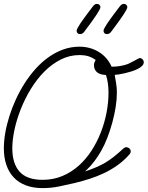

<svg xmlns="http://www.w3.org/2000/svg" viewBox="-20 -968 767 997"><path d="M393.1 -725.6Q419.9 -725.6 445.3 -718.8Q470.7 -711.9 492.4 -698.7Q514.2 -685.5 531.2 -666.3Q548.3 -647 559.6 -621.6Q581.5 -621.6 602.8 -625Q624 -628.4 644.5 -635.7Q647.9 -637.2 657.2 -642.1Q666.5 -647 676.8 -652.3Q687 -657.7 695.3 -662.1Q703.6 -666.5 705.1 -666.5Q713.9 -666.5 720.2 -659.9Q726.6 -653.3 726.6 -644.5Q726.6 -634.3 717.5 -625.5Q708.5 -616.7 694.3 -609.6Q680.2 -602.5 662.8 -597.2Q645.5 -591.8 628.9 -587.9Q612.3 -584 597.9 -581.8Q583.5 -579.6 575.7 -579.1Q579.6 -555.2 583.3 -533.4Q586.9 -511.7 586.9 -486.8Q586.9 -452.1 580.6 -412.1Q574.2 -372.1 563.2 -331.5Q552.2 -291 537.6 -253.2Q522.9 -215.3 505.9 -185.5Q490.2 -157.7 470.5 -131.3Q450.7 -105 427.2 -83Q425.8 -81.5 424.3 -80.6Q422.9 -79.6 421.9 -77.6Q455.6 -89.4 481.2 -100.3Q506.8 -111.3 529.1 -124.8Q551.3 -138.2 573 -155.5Q594.7 -172.9 620.6 -196.8Q624 -199.7 627.7 -201.7Q631.3 -203.6 636.2 -203.6Q644.5 -203.6 651.6 -197.5Q658.7 -191.4 658.7 -182.6Q658.7 -173.3 652.3 -166.5Q624.5 -134.8 591.6 -111.1Q558.6 -87.4 522 -69.8Q485.4 -52.2 446.3 -39.8Q407.2 -27.3 367.7 -17.6Q326.2 -7.8 285.2 0.5Q244.1 8.8 201.2 8.8Q152.3 8.8 114.7 -5.4Q77.1 -19.5 51.8 -46.1Q26.4 -72.8 13.2 -111.1Q0 -149.4 0 -197.8Q0 -235.4 7.3 -277.8Q14.6 -320.3 28.6 -364.5Q42.5 -408.7 62.7 -452.6Q83 -496.6 108.6 -536.6Q134.3 -576.7 165.5 -611.3Q196.8 -646 232.7 -671.4Q268.6 -696.8 308.8 -711.2Q349.1 -725.6 393.1 -725.6ZM530.3 -578.6Q517.6 -579.1 506.1 -582Q494.6 -585 486.1 -591.1Q477.5 -597.2 472.7 -607.2Q467.8 -617.2 467.8 -631.8Q467.8 -636.2 470.9 -644.5Q474.1 -652.8 476.6 -656.7Q456.5 -670.9 437 -676.5Q417.5 -682.1 393.1 -682.1Q341.3 -682.1 295.2 -658.7Q249 -635.3 210.2 -596.2Q171.4 -557.1 140.6 -506.8Q109.9 -456.5 88.4 -402.6Q66.9 -348.6 55.4 -295.4Q43.9 -242.2 43.9 -197.8Q43.9 -118.7 81.8 -76.4Q119.6 -34.2 201.2 -34.2Q257.3 -34.2 304.4 -54.2Q351.6 -74.2 389.6 -108.4Q427.7 -142.6 456.5 -187.7Q485.4 -232.9 504.6 -283.2Q523.9 -333.5 533.7 -385.7Q543.5 -438 543.5 -486.8Q543.5 -510.3 540.5 -533.2Q537.6 -556.2 530.3 -578.6ZM623.5 -947.8Q630.4 -947.8 635.7 -943.1Q641.1 -938.5 641.1 -931.2Q641.1 -926.3 636 -916.5Q630.9 -906.7 622.8 -894.5Q614.7 -882.3 605.2 -868.7Q595.7 -855 586.4 -842.5Q577.1 -830.1 569.8 -820.3Q562.5 -810.5 559.1 -805.7Q554.7 -798.8 548.8 -794.9Q543 -791 534.7 -791Q526.9 -791 522.2 -795.9Q517.6 -800.8 517.6 -808.6Q517.6 -813 522.7 -822.8Q527.8 -832.5 535.9 -844.7Q543.9 -856.9 554 -870.6Q564 -884.3 573 -896.5Q582 -908.7 589.6 -918.5Q597.2 -928.2 600.6 -933.1Q605 -939 610.1 -943.4Q615.2 -947.8 623.5 -947.8ZM483.9 -947.8Q490.7 -947.8 496.1 -943.1Q501.5 -938.5 501.5 -931.2Q501.5 -926.3 496.3 -916.5Q491.2 -906.7 483.2 -894.5Q475.1 -882.3 465.6 -868.7Q456.1 -855 446.8 -842.5Q437.5 -830.1 430.2 -820.3Q422.9 -810.5 419.4 -805.7Q415 -798.8 409.2 -794.9Q403.3 -791 395 -791Q387.2 -791 382.6 -795.9Q377.9 -800.8 377.9 -808.6Q377.9 -813 383.1 -822.8Q388.2 -832.5 396.2 -844.7Q404.3 -856.9 414.3 -870.6Q424.3 -884.3 433.3 -896.5Q442.4 -908.7 450 -918.5Q457.5 -928.2 460.9 -933.1Q465.3 -939 470.5 -943.4Q475.6 -947.8 483.9 -947.8Z"/></svg>

Font: Helvetia Verbundene
Style: Regular
Weight: 400
Designer: Peter Wiegel, original typeface by Carl Albert Fahrenwaldt 1901
Foundry: Peter Wiegel
Version: Version 2.000